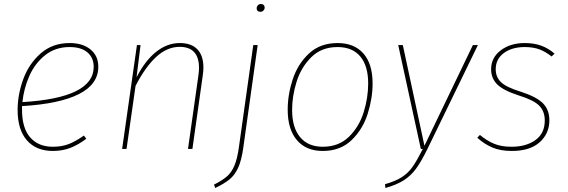

<svg xmlns="http://www.w3.org/2000/svg" viewBox="-20 -744 2837 959"><path d="M90 -214V-196Q90 -104 131 -57.5Q172 -11 244 -11Q289 -11 323.5 -24.5Q358 -38 399 -67L411 -51Q370 -20 330.5 -5Q291 10 244 10Q161 10 114.5 -43Q68 -96 68 -195Q68 -271 96 -348Q124 -425 183 -477Q242 -529 328 -529Q393 -529 432 -497Q471 -465 471 -411Q471 -323 374 -274Q277 -225 90 -214ZM92 -234Q448 -255 448 -410Q448 -456 416.5 -482.5Q385 -509 328 -509Q256 -509 205 -468Q154 -427 126.5 -364.5Q99 -302 92 -234Z M996 -407Q996 -389 993 -369L941 0H919L971 -367Q974 -388 974 -405Q974 -510 877 -510Q815 -510 760.5 -460Q706 -410 657 -315L612 0H590L664 -519H682L662 -358Q706 -443 761 -486Q816 -529 878 -529Q936 -529 966 -497.5Q996 -466 996 -407Z M1049 178Q1089 158 1112.5 138Q1136 118 1150.5 84Q1165 50 1173 -7L1245 -519H1267L1195 -5Q1186 58 1169.5 94Q1153 130 1127 151.5Q1101 173 1055 195ZM1262 -702Q1262 -711 1268 -717.5Q1274 -724 1283 -724Q1292 -724 1297 -719Q1302 -714 1302 -706Q1302 -698 1296 -691.5Q1290 -685 1280 -685Q1272 -685 1267 -689.5Q1262 -694 1262 -702Z M1417 -196Q1417 -271 1442 -347.5Q1467 -424 1523 -476.5Q1579 -529 1666 -529Q1749 -529 1795 -477Q1841 -425 1841 -327Q1841 -253 1816.5 -175.5Q1792 -98 1736 -44Q1680 10 1592 10Q1509 10 1463 -44Q1417 -98 1417 -196ZM1819 -327Q1819 -415 1779.5 -462Q1740 -509 1666 -509Q1586 -509 1535 -458.5Q1484 -408 1461.5 -336Q1439 -264 1439 -195Q1439 -107 1479 -59Q1519 -11 1592 -11Q1672 -11 1723 -61Q1774 -111 1796.5 -183.5Q1819 -256 1819 -327Z M2114 2Q2084 63 2058.5 98Q2033 133 1997.5 156Q1962 179 1905 195L1903 176Q1956 161 1987.5 140.5Q2019 120 2040.5 89.5Q2062 59 2092 0H2082L1969 -519H1992L2100 -16L2342 -519H2367Z M2750 -476 2735 -462Q2705 -486 2674 -497.5Q2643 -509 2601 -509Q2537 -509 2496.5 -479Q2456 -449 2456 -398Q2456 -359 2482.5 -333.5Q2509 -308 2581 -286Q2659 -261 2691.5 -228.5Q2724 -196 2724 -143Q2724 -77 2675.5 -33.5Q2627 10 2537 10Q2479 10 2438.5 -7.5Q2398 -25 2364 -56L2377 -70Q2412 -41 2448 -26Q2484 -11 2535 -11Q2608 -11 2654.5 -44.5Q2701 -78 2701 -142Q2701 -188 2673.5 -216Q2646 -244 2572 -267Q2494 -292 2463.5 -322.5Q2433 -353 2433 -398Q2433 -456 2481 -492.5Q2529 -529 2601 -529Q2647 -529 2683 -516Q2719 -503 2750 -476Z"/></svg>

Font: FiraGO Thin
Style: Italic
Weight: 100
Italic angle: -8°
Designer: bBox Type GmbH
Foundry: bBox Type GmbH
Version: Version 1.001